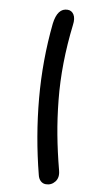

<svg xmlns="http://www.w3.org/2000/svg" viewBox="-111 -910 601 1137"><g transform="rotate(10 190.0 -342.0)"><path d="M251 178.2Q232.9 178.2 219.5 165.8Q206.1 153.3 201.2 131.8Q144 -90.3 124 -315.7Q104 -541 127 -765.1Q138.7 -861.8 200.2 -861.8Q224.6 -861.8 238 -840.1Q251.5 -818.4 246.1 -778.8Q231.9 -660.2 230.2 -547.1Q228.5 -434.1 239.3 -326.7Q250 -219.2 268.3 -121.3Q286.6 -23.4 314.9 85Q325.7 126 304.9 152.1Q284.2 178.2 251 178.2Z"/></g></svg>

Font: Shantell Sans Bouncy
Style: Italic
Weight: 500
Italic angle: -11.31°
Designer: Stephen Nixon, Anya Danilova, Shantell Martin
Foundry: Arrow Type
Version: Version 1.006;[9816181b4]